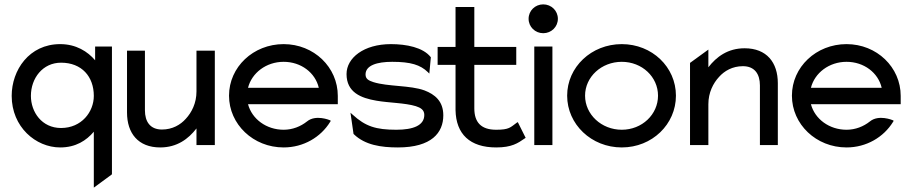

<svg xmlns="http://www.w3.org/2000/svg" viewBox="-20 -664 4173 879"><path d="M33.5 -225C33.5 -83 143.5 11 255.5 11C327.5 11 375.5 -21 409.5 -61V195L492.5 134V-451H415.5V-388C381.5 -428 328.5 -462 255.5 -462C113.5 -462 33.5 -343 33.5 -225ZM121.5 -225C121.5 -306 175.5 -377 259.5 -377C354.5 -377 409.5 -313 409.5 -225C409.5 -152 353.5 -78 259.5 -78C171.5 -78 121.5 -151 121.5 -225Z M561.5 -149C561.5 -54 612.5 11 713.5 11C790.5 11 842.5 -28 879.5 -76V0H963.5V-432H879.5V-245C879.5 -192 857.5 -149 830.5 -120C806.5 -93 769.5 -71 721.5 -71C667.5 -71 643.5 -107 643.5 -159V-432H561.5Z M1526.5 -187V-225C1526.5 -356 1417.5 -462 1278.5 -462C1139.5 -462 1028.5 -357 1028.5 -226C1028.5 -95 1139.5 11 1278.5 11C1369.5 11 1448.5 -36 1491.5 -106L1494.5 -111L1489.5 -114C1489.5 -114 1425.5 -141 1385.5 -108C1356.5 -85 1319.5 -70 1278.5 -70C1199.5 -70 1133.5 -119 1115.5 -187ZM1115.5 -262C1132.5 -330 1198.5 -381 1278.5 -381C1358.5 -381 1423.5 -331 1439.5 -262Z M1600.5 -49C1651.5 0 1724.5 11 1801.5 11C1956.5 11 2009.5 -57 2009.5 -136C2009.5 -201 1970.5 -232 1923.5 -250C1858.5 -274 1756.5 -267 1689.5 -288C1668.5 -295 1653.5 -302 1653.5 -323C1653.5 -365 1706.5 -381 1775.5 -381C1860.5 -381 1904.5 -367 1938.5 -334L1945.5 -327L1952.5 -402L1951.5 -403C1916.5 -447 1840.5 -462 1769.5 -462C1645.5 -462 1566.5 -399 1566.5 -325C1566.5 -241 1632.5 -215 1703.5 -203C1760.5 -193 1834.5 -193 1883.5 -178C1905.5 -171 1922.5 -161 1922.5 -138C1922.5 -89 1870.5 -70 1794.5 -70C1701.5 -70 1653.5 -85 1594.5 -139L1584.5 -148L1598.5 -51Z M2386.5 -33 2350.5 -105 2345.5 -102C2316.5 -81 2311.5 -70 2251.5 -70C2182.5 -70 2151.5 -104 2151.5 -168V-367H2343.5V-449H2151.5V-632H2065.5V-449H1983.5V-367H2065.5V-160C2067.5 -50 2131.5 11 2251.5 11C2322.5 11 2350.5 -8 2383.5 -31Z M2467 -512C2504 -512 2534 -541 2534 -578C2534 -615 2504 -644 2467 -644C2430 -644 2400 -615 2400 -578C2400 -541 2430 -512 2467 -512ZM2509 -451H2426V0H2509Z M2826.5 -381C2919.5 -381 2992.5 -312 2992.5 -226C2992.5 -140 2919.5 -70 2826.5 -70C2733.5 -70 2658.5 -140 2658.5 -226C2658.5 -312 2733.5 -381 2826.5 -381ZM2826.5 11C2965.5 11 3074.5 -95 3074.5 -226C3074.5 -357 2965.5 -462 2826.5 -462C2687.5 -462 2576.5 -357 2576.5 -226C2576.5 -95 2687.5 11 2826.5 11Z M3541 -283C3541 -378 3490 -443 3389 -443C3312 -443 3260 -404 3223 -356V-437L3139 -376V0H3223V-187C3223 -240 3245 -283 3272 -312C3296 -339 3333 -361 3381 -361C3435 -361 3459 -325 3459 -273V0H3541Z M4103.5 -187V-225C4103.5 -356 3994.5 -462 3855.5 -462C3716.5 -462 3605.5 -357 3605.5 -226C3605.5 -95 3716.5 11 3855.5 11C3946.5 11 4025.5 -36 4068.5 -106L4071.5 -111L4066.5 -114C4066.5 -114 4002.5 -141 3962.5 -108C3933.5 -85 3896.5 -70 3855.5 -70C3776.5 -70 3710.5 -119 3692.5 -187ZM3692.5 -262C3709.5 -330 3775.5 -381 3855.5 -381C3935.5 -381 4000.5 -331 4016.5 -262Z"/></svg>

Font: Charger
Style: Bd
Weight: 400
Designer: Jasper
Foundry: Cannot Into Space Fonts
Version: Version 0.98